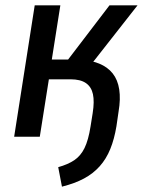

<svg xmlns="http://www.w3.org/2000/svg" viewBox="-20 -512 535 719"><path d="M212 187 198 114Q234 104 258 88Q282 72 296.5 42.5Q311 13 319 -38L327 -88Q334 -132 328 -159.5Q322 -187 301.5 -201Q281 -215 244 -215H163L129 0H33L110 -492H206L174 -289H235L390 -492H495L306 -251L272 -287Q319 -287 351 -274Q383 -261 402 -237Q421 -213 426.5 -177Q432 -141 424 -94L416 -39Q408 9 393 46Q378 83 353.5 110.5Q329 138 294.5 156.5Q260 175 212 187Z"/></svg>

Font: Nunito Sans 10pt Condensed SemiBold
Style: Italic
Weight: 600
Width: 3
Italic angle: -9°
Designer: Vernon Adams
Foundry: Vernon Adams
Version: Version 3.101;gftools[0.9.27]